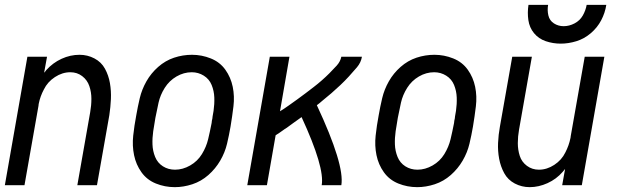

<svg xmlns="http://www.w3.org/2000/svg" viewBox="-24 -764 2544 792"><path d="M-4 0 89 -530H170L158 -464Q163 -469 167 -475Q194 -505 230 -521.5Q266 -538 304 -538Q337 -538 365.5 -523Q394 -508 409 -480.5Q424 -453 429.5 -421Q435 -389 433.5 -355.5Q432 -322 427 -289L376 0H295L348 -301Q353 -329 353 -356.5Q353 -384 344.5 -409Q336 -434 315 -450Q294 -466 266 -466Q233 -466 202.5 -446Q172 -426 157 -395Q142 -367 136 -337L135 -331V-329L77 0Z M697 8Q656 8 619 -7Q582 -22 559.5 -53.5Q537 -85 529 -124Q521 -163 525.5 -204.5Q530 -246 538 -288Q544 -323 552.5 -359Q561 -395 580 -428.5Q599 -462 628.5 -488Q658 -514 694 -526Q730 -538 768 -538Q808 -538 845.5 -523Q883 -508 905.5 -476.5Q928 -445 936 -406Q944 -367 939 -325.5Q934 -284 927 -242Q921 -207 912.5 -171Q904 -135 884.5 -101.5Q865 -68 835.5 -42Q806 -16 769.5 -4Q733 8 697 8ZM698 -64Q730 -64 760.5 -81.5Q791 -99 809 -128.5Q827 -158 834.5 -189.5Q842 -221 848 -252L849 -257L850 -266L852 -275L853 -284L857 -307Q861 -335 860 -362Q859 -389 849 -413.5Q839 -438 816.5 -452Q794 -466 767 -466Q734 -466 704 -448.5Q674 -431 655.5 -401.5Q637 -372 630 -340.5Q623 -309 617 -278Q612 -250 608 -222.5Q604 -195 605 -168Q606 -141 616 -116.5Q626 -92 648 -78Q670 -64 698 -64Z M996 0 1089 -530H1170L1131 -305Q1149 -316 1166.5 -328.5Q1184 -341 1201.5 -353.5Q1219 -366 1236 -379Q1253 -392 1270 -405Q1287 -418 1303.5 -432.5Q1320 -447 1335 -462Q1350 -477 1365 -493.5Q1380 -510 1384 -530H1469Q1465 -506 1448.5 -486.5Q1432 -467 1415 -448.5Q1398 -430 1380 -413Q1362 -396 1343 -379.5Q1324 -363 1304 -347Q1294 -338 1283 -330Q1398 -84 1384 0H1303Q1316 -73 1220 -281Q1202 -268 1185 -256Q1172 -246 1159 -237L1151 -232L1144 -227Q1129 -216 1113 -206L1077 0Z M1697 8Q1656 8 1619 -7Q1582 -22 1559.5 -53.5Q1537 -85 1529 -124Q1521 -163 1525.5 -204.5Q1530 -246 1538 -288Q1544 -323 1552.5 -359Q1561 -395 1580 -428.5Q1599 -462 1628.5 -488Q1658 -514 1694 -526Q1730 -538 1768 -538Q1808 -538 1845.5 -523Q1883 -508 1905.5 -476.5Q1928 -445 1936 -406Q1944 -367 1939 -325.5Q1934 -284 1927 -242Q1921 -207 1912.5 -171Q1904 -135 1884.5 -101.5Q1865 -68 1835.5 -42Q1806 -16 1769.5 -4Q1733 8 1697 8ZM1698 -64Q1730 -64 1760.5 -81.5Q1791 -99 1809 -128.5Q1827 -158 1834.5 -189.5Q1842 -221 1848 -252L1849 -257L1850 -266L1852 -275L1853 -284L1857 -307Q1861 -335 1860 -362Q1859 -389 1849 -413.5Q1839 -438 1816.5 -452Q1794 -466 1767 -466Q1734 -466 1704 -448.5Q1674 -431 1655.5 -401.5Q1637 -372 1630 -340.5Q1623 -309 1617 -278Q1612 -250 1608 -222.5Q1604 -195 1605 -168Q1606 -141 1616 -116.5Q1626 -92 1648 -78Q1670 -64 1698 -64Z M2161 8Q2128 8 2099.5 -7Q2071 -22 2056 -49.5Q2041 -77 2035 -109Q2029 -141 2030.5 -174.5Q2032 -208 2038 -241L2089 -530H2170L2117 -229Q2112 -201 2112 -173.5Q2112 -146 2120 -121Q2128 -96 2149.5 -80Q2171 -64 2199 -64Q2232 -64 2262.5 -84Q2293 -104 2308 -135Q2323 -164 2329 -194L2330 -199V-201L2388 -530H2469L2376 0H2295L2307 -67Q2302 -61 2297 -55Q2271 -25 2234.5 -8.5Q2198 8 2161 8ZM2289 -584Q2257 -584 2227.5 -594Q2198 -604 2179 -627Q2160 -650 2155.5 -681Q2151 -712 2156 -744H2237Q2233 -722 2238 -700.5Q2243 -679 2261 -667.5Q2279 -656 2301 -656Q2324 -656 2346 -667.5Q2368 -679 2380 -700Q2392 -721 2396 -744H2477Q2472 -711 2456 -680.5Q2440 -650 2413 -627Q2386 -604 2353.5 -594Q2321 -584 2289 -584Z"/></svg>

Font: Iosevka SS08
Style: Italic
Weight: 400
Italic angle: -10°
Monospace: yes
Designer: Belleve Invis
Foundry: Belleve Invis
Version: 2.1.0; ttfautohint (v1.8.2)